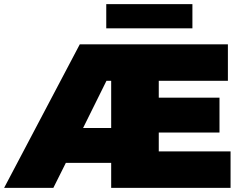

<svg xmlns="http://www.w3.org/2000/svg" viewBox="-39 -916 1178 936"><path d="M-19 0 350 -700H1072V-522H735V-440H1031V-270H735V-178H1085V0H503V-122H282L221 0ZM366 -292H503V-522H480ZM479 -778V-896H899V-778Z"/></svg>

Font: Montserrat Black
Style: Regular
Weight: 900
Designer: Julieta Ulanovsky
Foundry: Julieta Ulanovsky
Version: Version 9.000; ttfautohint (v1.8.4.7-5d5b)